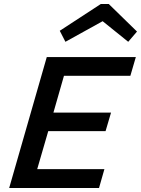

<svg xmlns="http://www.w3.org/2000/svg" viewBox="-20 -940 705 960"><path d="M278.8 -786.1 483.9 -919.9H523.9L665 -782.2L621.1 -731L493.2 -834L307.1 -731ZM213.9 -654.8H659.2L631.8 -561H299.8L247.1 -377H535.2L507.8 -284.2H221.2L166 -94.2H502L475.1 0H25.9Z"/></svg>

Font: IntelOne Mono Medium
Style: Italic
Weight: 500
Italic angle: -16°
Designer: Fred Shallcrass
Foundry: Frere-Jones Type LLC
Version: Version 1.200;hotconv 1.1.0;makeotfexe 2.6.0;FJTRelease1.2